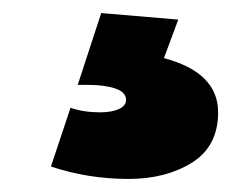

<svg xmlns="http://www.w3.org/2000/svg" viewBox="-20 -30 382 294"><path d="M253 0 231 59Q314 81 314 142Q314 194 274 219Q234 244 177 244Q115 244 58 225L88 135Q108 142 133 142Q151 142 162 137Q173 132 173 123Q173 111 156.5 105.5Q140 100 116 100H99L135 -10Z"/></svg>

Font: TypoPRO Montserrat Alternates
Style: Regular
Weight: 900
Designer: Julieta Ulanovsky
Foundry: Julieta Ulanovsky
Version: Version 6.001